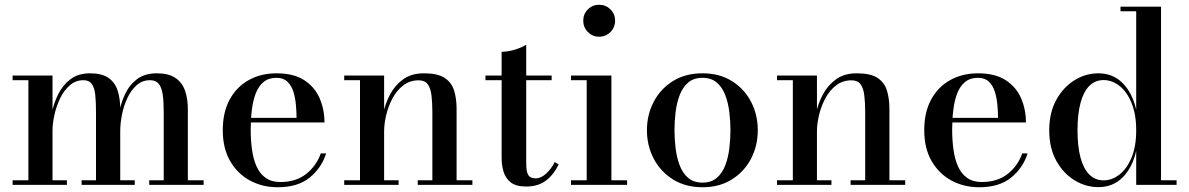

<svg xmlns="http://www.w3.org/2000/svg" viewBox="-20 -778 5004 808"><path d="M201 -460V-19.5H261.5V0H33V-19.5H99.5V-440.5H33V-460ZM486 -319.5V-19.5H547V0H323.5V-19.5H384V-308Q384 -350 380.8 -379.8Q377.5 -409.5 366.2 -425Q355 -440.5 331 -440.5Q298.5 -440.5 274 -419.2Q249.5 -398 233.5 -365Q217.5 -332 209.2 -295.2Q201 -258.5 201 -227L190 -225Q190 -259 197.8 -300.8Q205.5 -342.5 224.8 -381.2Q244 -420 276.8 -444.8Q309.5 -469.5 359 -469.5Q409 -469.5 436.5 -450.2Q464 -431 475 -397Q486 -363 486 -319.5ZM770.5 -319.5V-19.5H837V0H608V-19.5H669V-308Q669 -350 664.8 -379.8Q660.5 -409.5 648.2 -425Q636 -440.5 611.5 -440.5Q578.5 -440.5 554.8 -419.2Q531 -398 515.8 -365Q500.5 -332 493.2 -295.2Q486 -258.5 486 -227L473.5 -225Q473.5 -259 480.8 -300.8Q488 -342.5 506 -381.2Q524 -420 556.5 -444.8Q589 -469.5 640 -469.5Q689.5 -469.5 718 -450.2Q746.5 -431 758.5 -397Q770.5 -363 770.5 -319.5Z M1149 10Q1084 10 1031.5 -18.5Q979 -47 948.2 -100.8Q917.5 -154.5 917.5 -230Q917.5 -305.5 946.5 -359Q975.5 -412.5 1026.8 -441Q1078 -469.5 1143.5 -469.5Q1216 -469.5 1260.5 -440.5Q1305 -411.5 1325.2 -364.2Q1345.5 -317 1345.5 -262.5H985V-282H1228Q1228 -308.5 1225.2 -337.8Q1222.5 -367 1214.5 -392.5Q1206.5 -418 1189.5 -434.2Q1172.5 -450.5 1143.5 -450.5Q1110.5 -450.5 1089.2 -433Q1068 -415.5 1056.2 -384.8Q1044.5 -354 1039.8 -315Q1035 -276 1035 -233Q1035 -188.5 1040.5 -148.5Q1046 -108.5 1059.5 -78Q1073 -47.5 1097.5 -29.8Q1122 -12 1159.5 -12Q1225.5 -12 1268.5 -46Q1311.5 -80 1330 -132.5H1352.5Q1333 -71 1283 -30.5Q1233 10 1149 10Z M1596.5 -460V-19.5H1657.5V0H1428.5V-19.5H1495V-440.5H1428.5V-460ZM1901.5 -319.5V-19.5H1968V0H1738V-19.5H1799.5V-305Q1799.5 -347 1795.8 -377.2Q1792 -407.5 1779.8 -423.8Q1767.5 -440 1742 -440Q1705 -440 1677.5 -419Q1650 -398 1632.2 -365Q1614.5 -332 1605.5 -294.8Q1596.5 -257.5 1596.5 -224L1583.5 -222Q1583.5 -256 1592 -298.2Q1600.5 -340.5 1621 -379.5Q1641.5 -418.5 1676.2 -444Q1711 -469.5 1764 -469.5Q1822 -469.5 1851.2 -450.2Q1880.5 -431 1891 -397Q1901.5 -363 1901.5 -319.5Z M2194 7Q2151 7 2129 -10.8Q2107 -28.5 2099 -55.8Q2091 -83 2091 -113V-560Q2116.5 -560 2146.5 -569Q2176.5 -578 2194.5 -590V-91.5Q2194.5 -54 2203.5 -40.8Q2212.5 -27.5 2234 -27.5Q2257 -27.5 2278.8 -47.8Q2300.5 -68 2314.5 -96L2331 -86Q2311.5 -44.5 2278.5 -18.8Q2245.5 7 2194 7ZM2023 -440.5V-460H2301.5V-440.5Z M2501 -623.5Q2473.5 -623.5 2454 -643.2Q2434.5 -663 2434.5 -691Q2434.5 -719 2454 -738.5Q2473.5 -758 2501 -758Q2529.5 -758 2549 -738.5Q2568.5 -719 2568.5 -691Q2568.5 -663 2549 -643.2Q2529.5 -623.5 2501 -623.5ZM2553 -460V-19.5H2619V0H2383V-19.5H2449V-440.5H2383V-460Z M2936.5 10Q2864.5 10 2812 -23Q2759.5 -56 2731 -110.5Q2702.5 -165 2702.5 -230Q2702.5 -295 2731 -349.5Q2759.5 -404 2812 -436.8Q2864.5 -469.5 2936.5 -469.5Q3008 -469.5 3060.2 -436.8Q3112.5 -404 3140.8 -349.5Q3169 -295 3169 -230Q3169 -165 3140.8 -110.5Q3112.5 -56 3060.2 -23Q3008 10 2936.5 10ZM2936.5 -9.5Q2973 -9.5 2996.2 -29.2Q3019.5 -49 3032 -81.8Q3044.5 -114.5 3049.2 -153.5Q3054 -192.5 3054 -230Q3054 -268 3049.2 -306.8Q3044.5 -345.5 3032 -378.2Q3019.5 -411 2996.2 -430.8Q2973 -450.5 2936.5 -450.5Q2899.5 -450.5 2876.2 -430.8Q2853 -411 2840.5 -378.2Q2828 -345.5 2823.2 -306.8Q2818.5 -268 2818.5 -230Q2818.5 -192.5 2823.2 -153.5Q2828 -114.5 2840.5 -81.8Q2853 -49 2876.2 -29.2Q2899.5 -9.5 2936.5 -9.5Z M3418 -460V-19.5H3479V0H3250V-19.5H3316.5V-440.5H3250V-460ZM3723 -319.5V-19.5H3789.5V0H3559.5V-19.5H3621V-305Q3621 -347 3617.2 -377.2Q3613.5 -407.5 3601.2 -423.8Q3589 -440 3563.5 -440Q3526.5 -440 3499 -419Q3471.5 -398 3453.8 -365Q3436 -332 3427 -294.8Q3418 -257.5 3418 -224L3405 -222Q3405 -256 3413.5 -298.2Q3422 -340.5 3442.5 -379.5Q3463 -418.5 3497.8 -444Q3532.5 -469.5 3585.5 -469.5Q3643.5 -469.5 3672.8 -450.2Q3702 -431 3712.5 -397Q3723 -363 3723 -319.5Z M4101 10Q4036 10 3983.5 -18.5Q3931 -47 3900.2 -100.8Q3869.5 -154.5 3869.5 -230Q3869.5 -305.5 3898.5 -359Q3927.5 -412.5 3978.8 -441Q4030 -469.5 4095.5 -469.5Q4168 -469.5 4212.5 -440.5Q4257 -411.5 4277.2 -364.2Q4297.5 -317 4297.5 -262.5H3937V-282H4180Q4180 -308.5 4177.2 -337.8Q4174.5 -367 4166.5 -392.5Q4158.5 -418 4141.5 -434.2Q4124.5 -450.5 4095.5 -450.5Q4062.5 -450.5 4041.2 -433Q4020 -415.5 4008.2 -384.8Q3996.5 -354 3991.8 -315Q3987 -276 3987 -233Q3987 -188.5 3992.5 -148.5Q3998 -108.5 4011.5 -78Q4025 -47.5 4049.5 -29.8Q4074 -12 4111.5 -12Q4177.5 -12 4220.5 -46Q4263.5 -80 4282 -132.5H4304.5Q4285 -71 4235 -30.5Q4185 10 4101 10Z M4602.5 9.5Q4549.5 9.5 4502.5 -19Q4455.5 -47.5 4425.5 -101Q4395.5 -154.5 4395.5 -229.5Q4395.5 -304.5 4425.5 -358.2Q4455.5 -412 4502.5 -440.8Q4549.5 -469.5 4602.5 -469.5Q4663.5 -469.5 4704.5 -428.2Q4745.5 -387 4761.5 -316V-730.5H4695.5V-750H4866V-19.5H4931.5V0H4761.5V-143Q4745.5 -72.5 4704.5 -31.5Q4663.5 9.5 4602.5 9.5ZM4624.5 -19Q4660 -19 4691.2 -43.5Q4722.5 -68 4742 -115Q4761.5 -162 4761.5 -229.5Q4761.5 -297 4742 -344.5Q4722.5 -392 4691.2 -416.5Q4660 -441 4624.5 -441Q4589 -441 4564.5 -416.8Q4540 -392.5 4527.2 -345Q4514.5 -297.5 4514.5 -229.5Q4514.5 -161.5 4527.2 -114.5Q4540 -67.5 4564.5 -43.2Q4589 -19 4624.5 -19Z"/></svg>

Font: Bodoni Moda Medium
Style: Regular
Weight: 500
Designer: Owen Earl
Foundry: indestructible type
Version: Version 2.005